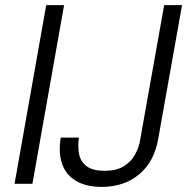

<svg xmlns="http://www.w3.org/2000/svg" viewBox="-20 -720 738 752"><path d="M37 0 161 -700H231L107 0ZM378 12Q318 12 278.5 -11Q239 -34 223.5 -77.5Q208 -121 218 -181H289Q284 -145 290 -115.5Q296 -86 320 -68.5Q344 -51 389 -51Q435 -51 463.5 -68Q492 -85 508.5 -114Q525 -143 530 -178L623 -700H693L600 -178Q585 -88 526 -38Q467 12 378 12Z"/></svg>

Font: DM Sans 10pt Light
Style: Italic
Weight: 300
Italic angle: -10°
Version: Version 4.004;gftools[0.9.30]